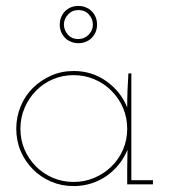

<svg xmlns="http://www.w3.org/2000/svg" viewBox="-20 -623 572 649"><path d="M497 0H410V-54Q410 -70 410.5 -85.5Q411 -101 411 -117Q400 -90 382 -67.5Q364 -45 340.5 -28.5Q317 -12 288.5 -3Q260 6 229 6Q188 6 153 -9Q118 -24 91.5 -50.5Q65 -77 50 -112Q35 -147 35 -188Q35 -228 50 -264Q65 -300 91.5 -326Q118 -352 153 -367.5Q188 -383 229 -383Q291 -383 339.5 -348.5Q388 -314 410 -260Q410 -289 411 -317.5Q412 -346 414 -375H424V-14H497ZM229 -369Q191 -369 158.5 -355Q126 -341 101.5 -316Q77 -291 63 -258Q49 -225 49 -188Q49 -150 63 -117.5Q77 -85 101.5 -60.5Q126 -36 158.5 -22Q191 -8 229 -8Q266 -8 299 -22Q332 -36 357 -60.5Q382 -85 396 -117.5Q410 -150 410 -188Q410 -225 396 -258Q382 -291 357 -316Q332 -341 299 -355Q266 -369 229 -369ZM308 -540Q308 -525 302.5 -513Q297 -501 287 -492Q279 -485 268 -481Q257 -477 245 -477Q233 -477 222 -481Q211 -485 203 -492Q193 -501 187.5 -513Q182 -525 182 -540Q182 -552 186 -563Q190 -574 197 -582Q206 -592 218 -597.5Q230 -603 245 -603Q257 -603 268 -599Q279 -595 287 -588Q297 -579 302.5 -567Q308 -555 308 -540ZM196 -540Q196 -522 209 -506.5Q222 -491 245 -491Q265 -491 279.5 -505.5Q294 -520 294 -540Q294 -559 280.5 -574Q267 -589 245 -589Q224 -589 210 -574Q196 -559 196 -540Z"/></svg>

Font: Josefin Slab Thin
Style: Regular
Weight: 100
Designer: Santiago Orozco
Foundry: Typemade
Version: Version 2.000